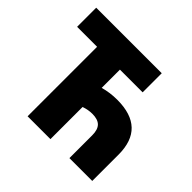

<svg xmlns="http://www.w3.org/2000/svg" viewBox="-170 -904 1094 1094"><g transform="rotate(45 376.5 -357.0)"><path d="M183 0V-560H22V-714H550V-560H367V-413Q420 -428 478 -428Q704 -428 704 -212V0H520V-184Q520 -229 499.5 -250Q479 -271 434 -271Q401 -271 367 -259V0Z"/></g></svg>

Font: Noto Sans SemiCondensed Black
Style: Regular
Weight: 900
Width: 4
Designer: Monotype Design Team
Foundry: Monotype Imaging Inc.
Version: Version 2.013; ttfautohint (v1.8.4.7-5d5b)